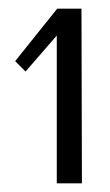

<svg xmlns="http://www.w3.org/2000/svg" viewBox="-20 -649 253 443"><path d="M111 -226V-567L39 -484L15 -508L112 -629H168L169 -226Z"/></svg>

Font: Smooch Sans Thin Medium
Style: Regular
Weight: 500
Version: Version 1.010